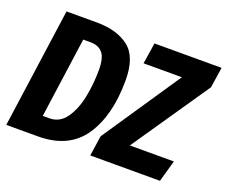

<svg xmlns="http://www.w3.org/2000/svg" viewBox="-114 -870 1233 1046"><g transform="rotate(20 502.5 -346.5)"><path d="M537 -450Q537 -245 453.5 -122.5Q370 0 192 0H9L106 -693H282Q399 -693 468 -639.5Q537 -586 537 -450ZM244 -580 179 -114H217Q277 -114 313.5 -166Q350 -218 365.5 -295.5Q381 -373 381 -454Q381 -523 357 -551.5Q333 -580 286 -580ZM496 0 513 -117 819 -571H597L616 -693H1005L987 -574L680 -125H935L900 0Z"/></g></svg>

Font: Fira Sans Extra Condensed
Style: Bold Italic
Weight: 700
Width: 3
Italic angle: -8°
Designer: Carrois Corporate & Edenspiekermann AG
Foundry: Carrois Corporate GbR & Edenspiekermann AG
Version: Version 4.203